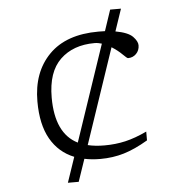

<svg xmlns="http://www.w3.org/2000/svg" viewBox="-51 -756 752 804"><g transform="rotate(-5 325.0 -353.5)"><path d="M202 0 238 -106Q174 -131.5 139.2 -192.2Q104.5 -253 104.5 -350Q104.5 -473 176.5 -546.2Q248.5 -619.5 384.5 -619.5Q399 -619.5 412 -619L441.5 -707H487L455.5 -614Q508.5 -604.5 527.8 -584.5Q547 -564.5 547 -548Q547 -526.5 533 -512.2Q519 -498 498.5 -498Q494.5 -498 477 -515.5Q459.5 -533 433.5 -549.5L298.5 -150Q329.5 -142.5 368.5 -142.5Q415 -142.5 457 -152.2Q499 -162 547.5 -185V-148Q492.5 -115.5 445.8 -101.5Q399 -87.5 346.5 -87.5Q310.5 -87.5 279.5 -94L247.5 0ZM165.5 -361Q165.5 -210 258 -164L394.5 -568Q379 -573 364 -573Q274 -573 219.8 -521Q165.5 -469 165.5 -361Z"/></g></svg>

Font: Newsreader 6pt Light
Style: Regular
Weight: 300
Designer: Hugues Gentile
Foundry: Production Type
Version: Version 1.003; ttfautohint (v1.8.3)